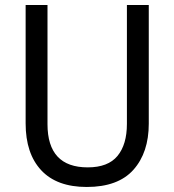

<svg xmlns="http://www.w3.org/2000/svg" viewBox="-20 -734 694 764"><path d="M572 -242Q572 -127 511 -58.5Q450 10 325 10Q206 10 144 -56.5Q82 -123 82 -243V-714H169V-240Q169 -68 329 -68Q410 -68 447.5 -113.5Q485 -159 485 -241V-714H572Z"/></svg>

Font: Noto Sans Sinhala UI SemiCondensed
Style: Regular
Weight: 400
Width: 4
Designer: Jelle Bosma - Monotype Design Team
Foundry: Monotype Imaging Inc.
Version: Version 2.006; ttfautohint (v1.8.4.7-5d5b)